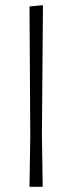

<svg xmlns="http://www.w3.org/2000/svg" viewBox="-20 -722 279 742"><path d="M146 -702 142 -198 145 0H94L97 -195L94 -697Z"/></svg>

Font: Alegreya Sans SC Light
Style: Regular
Weight: 300
Designer: Juan Pablo del Peral
Foundry: Huerta Tipografica
Version: Version 2.007